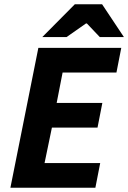

<svg xmlns="http://www.w3.org/2000/svg" viewBox="-20 -875 598 895"><path d="M28.5 0 158.8 -651.8H545.3L522.8 -536.8H271.8L244.2 -395.3H457.1L434.6 -280.3H222L187.7 -115H447.1L424.6 0ZM177 -702.1 328.8 -855.1H455.9L557.7 -702.1H445.3L384.9 -765.7H380.9L290.1 -702.1Z"/></svg>

Font: Source Sans 3
Style: Italic
Weight: 200
Italic angle: -11°
Designer: Paul D. Hunt
Foundry: Adobe
Version: Version 3.046;hotconv 1.0.118;makeotfexe 2.5.65603